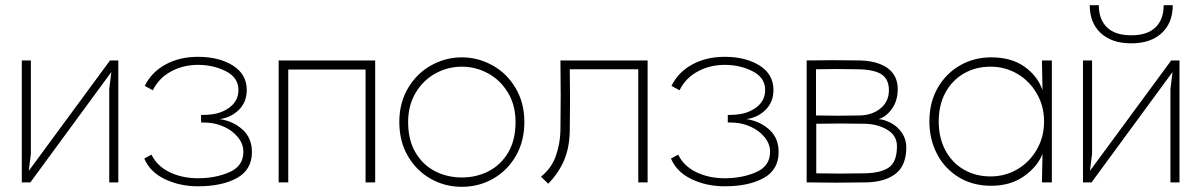

<svg xmlns="http://www.w3.org/2000/svg" viewBox="-20 -703 4630 740"><path d="M436 0H401V-360L411 -440L422 -443L97 0H64V-470H99V-110L89 -30L78 -27L404 -470H436Z M743 15Q836 15 893.5 -17Q951 -49 951 -117Q951 -171 915 -203.5Q879 -236 827 -244Q871 -250 901 -280Q931 -310 931 -356Q931 -417 877.5 -450.5Q824 -484 743 -484Q672 -484 618 -454.5Q564 -425 538 -372L569 -355Q592 -402 639 -427.5Q686 -453 743 -453Q802 -453 850.5 -428.5Q899 -404 899 -356Q899 -315 865.5 -289.5Q832 -264 783 -261Q772 -260 755 -260V-231Q772 -231 783 -230Q814 -228 845.5 -213.5Q877 -199 897.5 -173.5Q918 -148 918 -118Q918 -63 864.5 -39.5Q811 -16 743 -16Q682 -16 633.5 -39.5Q585 -63 564 -107L536 -92Q558 -40 615.5 -12.5Q673 15 743 15Z M1091 0H1054V-470H1426V0H1389V-435H1091Z M1553 -233Q1553 -163 1581.5 -115Q1610 -67 1657 -43Q1704 -19 1760 -19Q1816 -19 1863 -43Q1910 -67 1938.5 -115Q1967 -163 1967 -233Q1967 -297 1938 -345.5Q1909 -394 1861.5 -420Q1814 -446 1760 -446Q1706 -446 1658.5 -420Q1611 -394 1582 -345.5Q1553 -297 1553 -233ZM1519 -233Q1519 -307 1553 -364Q1587 -421 1642.5 -451.5Q1698 -482 1760 -482Q1822 -482 1877.5 -451.5Q1933 -421 1967 -364Q2001 -307 2001 -233Q2001 -159 1968.5 -102.5Q1936 -46 1881 -14.5Q1826 17 1760 17Q1694 17 1639 -14.5Q1584 -46 1551.5 -102.5Q1519 -159 1519 -233Z M2176 -200Q2175 -134 2154 -85Q2133 -36 2093 5L2065 -22Q2106 -55 2122.5 -102.5Q2139 -150 2140 -200Q2142 -335 2140 -470H2476V0H2440V-436H2176Q2178 -318 2176 -200Z M2773 15Q2866 15 2923.5 -17Q2981 -49 2981 -117Q2981 -171 2945 -203.5Q2909 -236 2857 -244Q2901 -250 2931 -280Q2961 -310 2961 -356Q2961 -417 2907.5 -450.5Q2854 -484 2773 -484Q2702 -484 2648 -454.5Q2594 -425 2568 -372L2599 -355Q2622 -402 2669 -427.5Q2716 -453 2773 -453Q2832 -453 2880.5 -428.5Q2929 -404 2929 -356Q2929 -315 2895.5 -289.5Q2862 -264 2813 -261Q2802 -260 2785 -260V-231Q2802 -231 2813 -230Q2844 -228 2875.5 -213.5Q2907 -199 2927.5 -173.5Q2948 -148 2948 -118Q2948 -63 2894.5 -39.5Q2841 -16 2773 -16Q2712 -16 2663.5 -39.5Q2615 -63 2594 -107L2566 -92Q2588 -40 2645.5 -12.5Q2703 15 2773 15Z M3293 -258Q3342 -259 3374 -285.5Q3406 -312 3406 -355Q3406 -398 3377.5 -416.5Q3349 -435 3287 -436Q3206 -438 3125 -436V-258Q3210 -256 3293 -258ZM3311 -35Q3376 -36 3406.5 -58Q3437 -80 3437 -139Q3437 -181 3399.5 -203Q3362 -225 3314 -226Q3218 -228 3126 -226V-35Q3217 -33 3311 -35ZM3295 -470Q3338 -469 3371 -456.5Q3404 -444 3422 -419.5Q3440 -395 3440 -359Q3440 -315 3417.5 -283.5Q3395 -252 3366 -244Q3390 -242 3415 -228.5Q3440 -215 3456.5 -190.5Q3473 -166 3473 -135Q3473 -65 3431.5 -33Q3390 -1 3316 0Q3202 2 3089 0V-470Q3191 -472 3295 -470Z M4004 -235Q4004 -294 3976 -342.5Q3948 -391 3901 -418.5Q3854 -446 3798 -446Q3740 -446 3694.5 -419.5Q3649 -393 3623.5 -345.5Q3598 -298 3598 -235Q3598 -172 3623.5 -124Q3649 -76 3694.5 -49.5Q3740 -23 3798 -23Q3854 -23 3901 -50.5Q3948 -78 3976 -126.5Q4004 -175 4004 -235ZM3998 -356 3996 -458V-470H4034V0H3996V-8L3998 -110Q3979 -61 3927 -24Q3875 13 3800 13Q3729 13 3675 -20Q3621 -53 3591.5 -109.5Q3562 -166 3562 -235Q3562 -309 3594.5 -365Q3627 -421 3681 -451.5Q3735 -482 3800 -482Q3878 -482 3928.5 -446Q3979 -410 3998 -356Z M4526 0H4491V-360L4501 -440L4512 -443L4187 0H4154V-470H4189V-110L4179 -30L4168 -27L4494 -470H4526ZM4180 -683H4215Q4215 -628 4246.5 -597.5Q4278 -567 4340 -567Q4402 -567 4433.5 -597.5Q4465 -628 4465 -683H4500Q4500 -615 4457.5 -575.5Q4415 -536 4340 -536Q4265 -536 4222.5 -575.5Q4180 -615 4180 -683Z"/></svg>

Font: Kreadon
Style: Regular
Weight: 400
Designer: kohakuno
Foundry: StudioGnu
Version: Version 1.000;Glyphs 3.1.2 (3151)